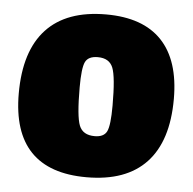

<svg xmlns="http://www.w3.org/2000/svg" viewBox="-42 -526 584 581"><g transform="rotate(5 249.5 -236.0)"><path d="M258 -484Q370 -484 427 -424Q484 -364 484 -247Q484 -119 422.5 -53.5Q361 12 241 12Q15 12 15 -223Q15 -352 76.5 -418Q138 -484 258 -484ZM244 -353Q215 -353 206 -334.5Q197 -316 197 -257Q197 -169 208 -141.5Q219 -114 255 -114Q283 -114 292 -132.5Q301 -151 301 -211Q301 -298 290 -325.5Q279 -353 244 -353Z"/></g></svg>

Font: Alegreya Sans SC Black
Style: Regular
Weight: 900
Designer: Juan Pablo del Peral
Foundry: Huerta Tipografica
Version: Version 2.007